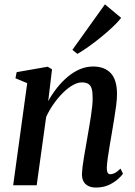

<svg xmlns="http://www.w3.org/2000/svg" viewBox="-20 -851 618 882"><path d="M201.5 -386.5Q219 -418.5 241.8 -447.2Q264.5 -476 291 -498.2Q317.5 -520.5 347 -533Q376.5 -545.5 408 -545.5Q460 -545.5 488.8 -515Q517.5 -484.5 517.5 -418Q517.5 -397.5 513.8 -367.5Q510 -337.5 504.5 -304.5Q499 -271.5 494 -241.5Q489.5 -214 484.2 -184Q479 -154 475.2 -126.8Q471.5 -99.5 470.5 -80.5Q470.5 -64 474.8 -57.2Q479 -50.5 486.5 -50.5Q496 -50.5 507.5 -56.2Q519 -62 533.5 -76.5L545 -53Q538 -42.5 521 -27.5Q504 -12.5 479 -1Q454 10.5 421 10.5Q399.5 10.5 385 3Q370.5 -4.5 363.2 -18.5Q356 -32.5 356.5 -53Q357 -65.5 359.2 -85Q361.5 -104.5 365.5 -127.8Q369.5 -151 373.8 -175.8Q378 -200.5 382 -223.5Q386 -246.5 390.2 -271Q394.5 -295.5 398 -319.5Q401.5 -343.5 403.8 -365Q406 -386.5 405.5 -404Q405.5 -429.5 400.8 -444.5Q396 -459.5 385 -466Q374 -472.5 356 -472.5Q336.5 -472.5 313.8 -459.5Q291 -446.5 268.5 -424Q246 -401.5 226 -373Q206 -344.5 192 -313.5L148.5 0H40.5L105 -469L51 -491.5L56.5 -519.5L199 -544.5L219 -532.5ZM312.5 -622 462 -831 536.5 -769Q527 -756.5 510 -739.2Q493 -722 470.8 -702.8Q448.5 -683.5 424.5 -664.8Q400.5 -646 377.5 -630Q354.5 -614 335.5 -603.5Z"/></svg>

Font: Merriweather 72pt Medium
Style: Italic
Weight: 500
Italic angle: -7.8°
Version: Version 2.101